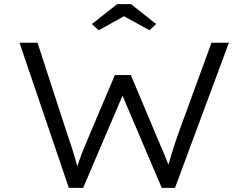

<svg xmlns="http://www.w3.org/2000/svg" viewBox="-20 -906 1198 926"><path d="M312 0 74 -700H161L305 -257Q315 -230 322.5 -206Q330 -182 337 -159.5Q344 -137 350 -114.5Q356 -92 362 -67H340Q352 -103 362.5 -132.5Q373 -162 385.5 -192.5Q398 -223 414 -261L534 -544H611L744 -228Q758 -196 770.5 -166Q783 -136 792 -112Q801 -88 803 -72L780 -68Q785 -88 791 -107.5Q797 -127 802.5 -146.5Q808 -166 814.5 -186Q821 -206 827.5 -225.5Q834 -245 841 -265L1000 -700H1084L824 0H760L560 -470L581 -468L381 0ZM456 -760 423 -790 545 -886H612L733 -790L701 -760L563 -836H593Z"/></svg>

Font: Lexend Peta Light
Style: Regular
Weight: 300
Version: Version 1.007